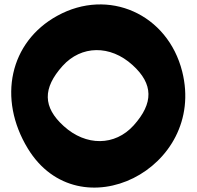

<svg xmlns="http://www.w3.org/2000/svg" viewBox="-20 -896 885 862"><path d="M237 -825C24 -708 -32 -454 105 -229C335 148 908 -137 798 -575C733 -833 467 -952 237 -825ZM575 -604C669 -519 670 -433 580 -333C496 -240 366 -239 266 -330C172 -415 171 -500 261 -600C345 -693 475 -695 575 -604Z"/></svg>

Font: Hussar Skorodowane
Style: Bold
Weight: 700
Foundry: Cannot Into Space Fonts
Version: Version 0.892